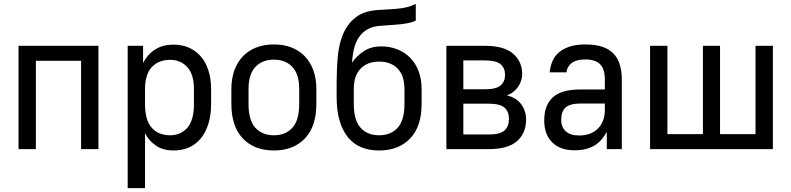

<svg xmlns="http://www.w3.org/2000/svg" viewBox="-20 -765 4060 985"><path d="M75 -530H485V0H396V-453H164V0H75Z M635 -530H714V-442Q737 -486 775.5 -511Q814 -536 871 -536Q913 -536 948 -521Q983 -506 1008.5 -477.5Q1034 -449 1048.5 -406Q1063 -363 1063 -308V-232Q1063 -173 1048.5 -128Q1034 -83 1008.5 -53Q983 -23 948 -8Q913 7 871 7Q817 7 780 -18Q743 -43 724 -82V200H635ZM853 -71Q907 -71 941 -109.5Q975 -148 975 -232V-308Q975 -383 941 -420.5Q907 -458 853 -458Q793 -458 758.5 -420.5Q724 -383 724 -308V-232Q724 -148 758.5 -109.5Q793 -71 853 -71Z M1385 7Q1285 7 1226 -54.5Q1167 -116 1167 -232V-308Q1167 -362 1182.5 -404.5Q1198 -447 1226.5 -476.5Q1255 -506 1295 -521.5Q1335 -537 1385 -537Q1435 -537 1475 -521.5Q1515 -506 1543.5 -476.5Q1572 -447 1587.5 -404.5Q1603 -362 1603 -308V-232Q1603 -116 1544 -54.5Q1485 7 1385 7ZM1385 -71Q1445 -71 1480 -109.5Q1515 -148 1515 -232V-308Q1515 -384 1480 -421.5Q1445 -459 1385 -459Q1325 -459 1290 -421.5Q1255 -384 1255 -308V-232Q1255 -148 1290 -109.5Q1325 -71 1385 -71Z M1925 7Q1875 7 1835 -9Q1795 -25 1766.5 -59Q1738 -93 1722.5 -145Q1707 -197 1707 -268V-340Q1707 -410 1713 -476Q1719 -542 1741.5 -593.5Q1764 -645 1807 -677.5Q1850 -710 1924 -714Q1963 -716 1991 -718Q2019 -720 2041 -723Q2063 -726 2079.5 -731.5Q2096 -737 2113 -745V-660Q2105 -655 2093.5 -651.5Q2082 -648 2062.5 -644.5Q2043 -641 2012.5 -638.5Q1982 -636 1937 -633Q1894 -631 1866 -615Q1838 -599 1821 -573.5Q1804 -548 1796 -514Q1788 -480 1786 -443Q1809 -478 1846.5 -502.5Q1884 -527 1935 -527Q1981 -527 2019.5 -511.5Q2058 -496 2085.5 -467.5Q2113 -439 2128 -398.5Q2143 -358 2143 -308V-232Q2143 -116 2084 -54.5Q2025 7 1925 7ZM1925 -71Q1985 -71 2020 -109.5Q2055 -148 2055 -232V-308Q2055 -377 2020 -413Q1985 -449 1925 -449Q1865 -449 1830 -413Q1795 -377 1795 -308V-232Q1795 -148 1830 -109.5Q1865 -71 1925 -71Z M2270 -530H2468Q2566 -530 2612.5 -489.5Q2659 -449 2659 -385Q2659 -368 2653.5 -351Q2648 -334 2637.5 -319Q2627 -304 2612.5 -293Q2598 -282 2580 -276Q2629 -264 2654 -230Q2679 -196 2679 -151Q2679 -82 2632.5 -41Q2586 0 2488 0H2270ZM2488 -75Q2545 -75 2568 -95.5Q2591 -116 2591 -155Q2591 -193 2568 -213Q2545 -233 2488 -233H2357V-75ZM2468 -307Q2525 -307 2548 -326.5Q2571 -346 2571 -381Q2571 -416 2548 -435.5Q2525 -455 2468 -455H2357V-307Z M2927 6Q2854 6 2813 -34.5Q2772 -75 2772 -148Q2772 -225 2816 -265.5Q2860 -306 2957 -306H3083V-357Q3083 -411 3058.5 -435.5Q3034 -460 2983 -460Q2957 -460 2939 -454.5Q2921 -449 2910 -439.5Q2899 -430 2893 -418Q2887 -406 2886 -394H2800Q2803 -425 2814 -451Q2825 -477 2847 -496Q2869 -515 2902.5 -526Q2936 -537 2984 -537Q3080 -537 3125 -492.5Q3170 -448 3170 -357V0H3093V-88Q3083 -71 3070 -54Q3057 -37 3037.5 -23.5Q3018 -10 2991 -2Q2964 6 2927 6ZM2952 -70Q3012 -70 3047.5 -105.5Q3083 -141 3083 -202V-234H2961Q2904 -234 2881.5 -213.5Q2859 -193 2859 -149Q2859 -114 2882 -92Q2905 -70 2952 -70Z M3315 -530H3404V-77H3586V-530H3674V-77H3856V-530H3945V0H3315Z"/></svg>

Font: Golos UI
Style: Regular
Weight: 400
Designer: A.Korolkova, Vitaly Kuzmin
Foundry: ParaType Ltd
Version: Version 2.000